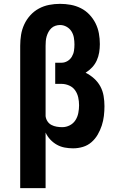

<svg xmlns="http://www.w3.org/2000/svg" viewBox="-20 -763 640 998"><path d="M85 215V-525Q85 -554 89.5 -582Q94 -610 106 -636Q118 -662 137.5 -683.5Q157 -705 182 -718.5Q207 -732 235 -737.5Q263 -743 292 -743Q320 -743 347.5 -738Q375 -733 400 -720.5Q425 -708 444.5 -687.5Q464 -667 476.5 -642Q489 -617 494 -589.5Q499 -562 499 -534Q499 -512 495.5 -490.5Q492 -469 483 -449Q474 -429 459 -413Q444 -397 425 -385Q449 -373 469 -355Q489 -337 501.5 -314Q514 -291 518.5 -264.5Q523 -238 523 -211Q523 -186 520 -160.5Q517 -135 509 -110.5Q501 -86 488 -63.5Q475 -41 455.5 -24Q436 -7 411 0.5Q386 8 360 8Q338 8 316.5 4Q295 0 276 -10.5Q257 -21 241.5 -37.5Q226 -54 217 -74V215ZM303 -102Q324 -102 342.5 -111.5Q361 -121 372 -138Q383 -155 387 -175.5Q391 -196 391 -216Q391 -237 386.5 -257Q382 -277 370.5 -293.5Q359 -310 339.5 -318.5Q320 -327 300 -327H267V-437H300Q316 -437 330.5 -445.5Q345 -454 353.5 -468.5Q362 -483 364.5 -499Q367 -515 367 -532Q367 -549 364 -567Q361 -585 351.5 -600Q342 -615 326 -624Q310 -633 292 -633Q280 -633 268 -629Q256 -625 247 -616.5Q238 -608 232 -597Q226 -586 222.5 -574Q219 -562 218 -549.5Q217 -537 217 -525V-159Q219 -144 227 -132Q235 -120 247.5 -113.5Q260 -107 274.5 -104.5Q289 -102 303 -102Z"/></svg>

Font: Iosevka HT Extrabold Extended
Style: Regular
Weight: 800
Width: 7
Monospace: yes
Designer: Belleve Invis
Foundry: Belleve Invis
Version: Version 32.3.0; ttfautohint (v1.8.4)